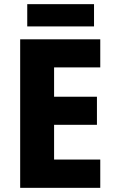

<svg xmlns="http://www.w3.org/2000/svg" viewBox="-20 -903 552 923"><path d="M432 -883H111V-776H432ZM462 0V-136H240V-303H446V-438H240V-579H462V-714H77V0Z"/></svg>

Font: Noto Sans Gurmukhi UI SemiCondensed ExtraBold
Style: Regular
Weight: 800
Width: 4
Designer: Jelle Bosma - Monotype Design Team
Foundry: Monotype Imaging Inc.
Version: Version 2.004